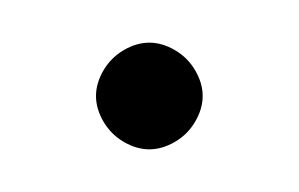

<svg xmlns="http://www.w3.org/2000/svg" viewBox="-20 -495 140 90"><path d="M25 -450Q25 -444 28.5 -438Q32 -432 38 -428.5Q44 -425 50 -425Q56 -425 62 -428.5Q68 -432 71.5 -438Q75 -444 75 -450Q75 -456 71.5 -462Q68 -468 62 -471.5Q56 -475 50 -475Q44 -475 38 -471.5Q32 -468 28.5 -462Q25 -456 25 -450Z"/></svg>

Font: Linefont ExtraLight
Style: Regular
Weight: 250
Monospace: yes
Version: Version 3.002;gftools[0.9.33]